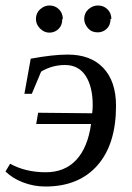

<svg xmlns="http://www.w3.org/2000/svg" viewBox="-20 -668 480 700"><path d="M119 -257 316 -255Q318 -269 318 -285Q318 -352 292 -392Q266 -431 217 -431Q170 -431 130 -407L96 -326H69L92 -454Q173 -469 227 -469Q310 -469 356 -421Q403 -372 403 -282Q403 -143 336 -66Q268 12 146 12Q103 12 64 -3Q25 -18 0 -43L17 -71Q73 -40 147 -40Q216 -40 258 -85Q300 -130 312 -216H112ZM386 -599H383Q383 -577 370 -564Q356 -550 336 -550Q314 -550 301 -565Q287 -581 287 -599Q287 -620 302 -634Q318 -648 337 -648Q358 -648 372 -634Q386 -620 386 -599ZM209 -599 207 -598Q207 -576 194 -563Q180 -549 160 -549Q141 -549 126 -564Q111 -579 111 -599Q111 -620 126 -634Q142 -648 160 -648Q181 -648 195 -634Q209 -620 209 -599Z"/></svg>

Font: Libra Serif Modern
Style: Italic
Weight: 400
Italic angle: -12°
Designer: Stefan Peev, Context Ltd
Foundry: Stefan Peev, Context Ltd
Version: Version 1.000